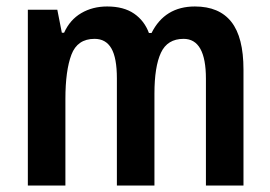

<svg xmlns="http://www.w3.org/2000/svg" viewBox="-20 -573 835 593"><path d="M582 -553Q657 -553 694.5 -505.5Q732 -458 732 -358V0H616V-330Q616 -453 547 -453Q497 -453 477 -410Q457 -367 457 -284V0H341V-331Q341 -394 324 -423.5Q307 -453 272 -453Q219 -453 200.5 -404Q182 -355 182 -267V0H66V-543H157L171 -472H178Q196 -512 231 -532.5Q266 -553 311 -553Q362 -553 394 -531Q426 -509 440 -471H448Q489 -553 582 -553Z"/></svg>

Font: Noto Sans Condensed SemiBold
Style: Regular
Weight: 600
Width: 3
Designer: Monotype Design Team
Foundry: Monotype Imaging Inc.
Version: Version 2.013; ttfautohint (v1.8.4.7-5d5b)